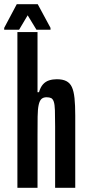

<svg xmlns="http://www.w3.org/2000/svg" viewBox="-50 -896 410 916"><path d="M33 0V-743H129V-456H136Q143 -480 155 -493.5Q167 -507 184 -512.5Q201 -518 221 -518Q249 -518 266.5 -509Q284 -500 293 -480.5Q302 -461 305.5 -427.5Q309 -394 309 -345V0H213V-293Q213 -342 212 -370Q211 -398 206.5 -411Q202 -424 194 -428Q186 -432 172 -432Q157 -432 148 -424Q139 -416 134.5 -395.5Q130 -375 129.5 -339.5Q129 -304 129 -249V0ZM-30 -754V-763L30 -876H130L191 -763V-754H124L82 -823L41 -754Z"/></svg>

Font: Saira UltraCondensed
Style: Bold
Weight: 700
Width: 1
Designer: Hector Gatti with collaboration of the Omnibus-Type team
Foundry: Omnibus-Type
Version: Version 1.101